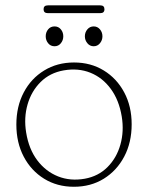

<svg xmlns="http://www.w3.org/2000/svg" viewBox="-20 -686 552 716"><path d="M256 -453Q318.5 -453 367 -423.2Q415.5 -393.5 443.2 -341.5Q471 -289.5 471 -222.5Q471 -154.5 443.2 -102Q415.5 -49.5 367 -19.5Q318.5 10.5 255.5 10.5Q193 10.5 144.5 -19.5Q96 -49.5 68.5 -101.8Q41 -154 41 -221.5Q41 -289 68.5 -341.2Q96 -393.5 144.8 -423.2Q193.5 -453 256 -453ZM296 -19.5Q346.5 -28.5 380.8 -62.8Q415 -97 429 -146.8Q443 -196.5 434 -251.5Q424 -312.5 393.2 -354.5Q362.5 -396.5 317 -414.8Q271.5 -433 217.5 -423.5Q166 -414.5 131.5 -380.2Q97 -346 82.8 -296.5Q68.5 -247 77.5 -192Q87.5 -130 119 -88.2Q150.5 -46.5 196.5 -28.2Q242.5 -10 296 -19.5ZM183.5 -513.5Q168.5 -513.5 159.5 -524.8Q150.5 -536 150.5 -550.5Q150.5 -565.5 159.5 -576.5Q168.5 -587.5 183.5 -587.5Q198 -587.5 207 -576.5Q216 -565.5 216 -550.5Q216 -536 207 -524.8Q198 -513.5 183.5 -513.5ZM329.5 -513.5Q315 -513.5 305.8 -524.8Q296.5 -536 296.5 -550.5Q296.5 -565.5 305.8 -576.5Q315 -587.5 329.5 -587.5Q343.5 -587.5 352.8 -576.5Q362 -565.5 362 -550.5Q362 -536 352.8 -524.8Q343.5 -513.5 329.5 -513.5ZM142.5 -651.5Q142.5 -666 158.5 -666H354Q369.5 -666 369.5 -651.5Q369.5 -637 354 -637H158.5Q142.5 -637 142.5 -651.5Z"/></svg>

Font: Fraunces 72pt SuperSoft Thin
Style: Regular
Weight: 100
Version: Version 1.000;[b76b70a41]